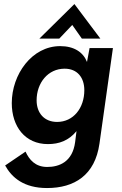

<svg xmlns="http://www.w3.org/2000/svg" viewBox="-20 -736 618 970"><path d="M217.5 214C356 214 460 149 482.5 -10.5L550.5 -493H432.5L419.5 -423C400.5 -472 354.5 -503 284 -503C141 -503 39.5 -360 39.5 -215C39.5 -96.5 107 -8 222 -8C278.5 -8 327 -25.5 366.5 -73.5L359.5 -17.5C346 83 278 107.5 218.5 107.5C158 107.5 127.5 70.5 109 30L6 100C39.5 161 100.5 214 217.5 214ZM165 -229C165 -318 223 -389 306.5 -389C370 -389 406 -345 406 -280C406 -190.5 351 -120 268.5 -120C204 -120 165 -164.5 165 -229ZM179 -541H279.5L345 -610L393.5 -541H487L356 -715.5Z"/></svg>

Font: HK Grotesk
Style: Bold Italic
Weight: 700
Italic angle: -16°
Designer: Alfredo Marco Pradil
Foundry: Hanken Design Co.
Version: Version 3.001;FEAKit 1.0